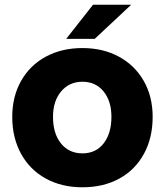

<svg xmlns="http://www.w3.org/2000/svg" viewBox="-20 -783 700 815"><path d="M32 -287Q32 -373 69.5 -439.5Q107 -506 174.5 -542.5Q242 -579 330 -579Q418 -579 485.5 -542Q553 -505 590.5 -439Q628 -373 628 -287Q628 -198 591 -130Q554 -62 486.5 -25Q419 12 330 12Q242 12 174.5 -25Q107 -62 69.5 -130Q32 -198 32 -287ZM453 -287Q453 -354 419.5 -395Q386 -436 330 -436Q274 -436 239.5 -395Q205 -354 205 -287Q205 -216 239 -174Q273 -132 330 -132Q387 -132 420 -174.5Q453 -217 453 -287ZM382 -618H261L375 -763H537Z"/></svg>

Font: Open Sauce Sans Black
Style: Regular
Weight: 900
Designer: Alfredo Marco Pradil
Foundry: Creative Sauce Fz LLC
Version: Version 1.477